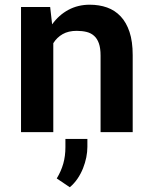

<svg xmlns="http://www.w3.org/2000/svg" viewBox="-20 -558 640 811"><path d="M191.9 -528.3 200.2 -455.1Q228.5 -494.6 269 -516.4Q309.6 -538.1 358.9 -538.1Q398.9 -538.1 432.1 -526.4Q465.3 -514.6 489.5 -489Q513.7 -463.4 527.1 -423.1Q540.5 -382.8 540.5 -325.2V0H404.8V-323.2Q404.8 -354.5 397.7 -374.8Q390.6 -395 377.4 -406.7Q364.3 -418.5 345.7 -423.1Q327.1 -427.7 303.7 -427.7Q269 -427.7 244.6 -413.8Q220.2 -399.9 205.1 -375.5V0H68.8V-528.3ZM349.1 62.5Q349.1 83.5 344.5 106.7Q339.8 129.9 330.8 152.6Q321.8 175.3 307.9 196Q293.9 216.8 274.9 232.9L219.7 195.8Q238.3 165 247.3 133.1Q256.3 101.1 256.3 64V28.8H349.1Z"/></svg>

Font: Roboto Mono
Style: Bold
Weight: 700
Designer: Google
Version: Version 2.000985; 2015; ttfautohint (v1.3)